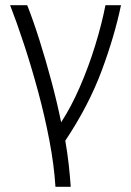

<svg xmlns="http://www.w3.org/2000/svg" viewBox="-20 -536 507 741"><path d="M194 185Q189 103 171 8Q153 -87 127 -183Q101 -279 72.5 -365.5Q44 -452 19 -516H85Q108 -458 132.5 -380.5Q157 -303 179 -220.5Q201 -138 216 -64Q254 -122 288 -200Q322 -278 347.5 -361Q373 -444 387 -516H447Q422 -396 372 -262Q322 -128 232 7Q240 53 245 97Q250 141 253 185Z"/></svg>

Font: Ubuntu Sans Light
Style: Regular
Weight: 300
Designer: Dalton Maag Ltd
Foundry: Dalton Maag Ltd
Version: Version 1.006; ttfautohint (v1.8.4.7-5d5b)